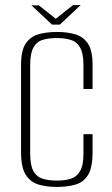

<svg xmlns="http://www.w3.org/2000/svg" viewBox="-20 -725 440 757"><path d="M203 12Q163 12 131.5 2.5Q100 -7 81.5 -36Q63 -65 63 -125V-469Q63 -526 81.5 -553.5Q100 -581 132 -590Q164 -599 205 -599Q246 -599 277.5 -589.5Q309 -580 327 -552.5Q345 -525 345 -469V-374H309V-468Q309 -515 295.5 -538Q282 -561 258 -568Q234 -575 204 -575Q173 -575 149 -568Q125 -561 112 -538Q99 -515 99 -468V-120Q99 -73 112 -50Q125 -27 149 -20Q173 -13 204 -13Q235 -13 258.5 -20Q282 -27 295.5 -50Q309 -73 309 -120V-196H345V-125Q345 -64 327 -35Q309 -6 277 3Q245 12 203 12ZM185 -628 104 -704H133L200 -651L268 -705H298L216 -628Z"/></svg>

Font: Alumni Sans Thin ExtraLight
Style: Regular
Weight: 250
Version: Version 1.018